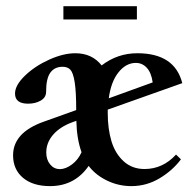

<svg xmlns="http://www.w3.org/2000/svg" viewBox="-20 -599 638 630"><path d="M188 -535.2V-578.6H429.2V-535.2ZM144 11.7Q87.9 11.7 55.4 -15.6Q22.9 -43 22.9 -89.4Q22.9 -163.6 122.1 -199.2L230 -237.8V-239.7Q230 -298.3 225.1 -329.1Q220.2 -359.9 211.2 -369.9Q202.1 -379.9 185.5 -379.9Q159.2 -379.9 145.3 -360.8Q131.3 -341.8 131.3 -297.9Q131.3 -279.3 113.8 -269Q96.2 -258.8 72.3 -258.8Q29.3 -258.8 29.3 -292Q29.3 -319.3 62 -350.8Q94.7 -382.3 141.4 -403.3Q188 -424.3 227.1 -424.3Q282.2 -424.3 313.5 -384.3Q365.2 -424.3 430.7 -424.3Q553.2 -424.3 578.1 -326.2L333.5 -239.3V-229Q333.5 -176.3 345.7 -135.7Q357.9 -95.2 385.7 -69.8Q413.6 -44.4 454.1 -44.4Q514.2 -44.4 557.6 -91.8L573.7 -76.2Q545.9 -39.1 503.2 -13.7Q460.4 11.7 411.1 11.7Q370.1 11.7 333.5 -5.4Q296.9 -22.5 273.9 -50.8Q273.4 -51.3 272.5 -52.7Q271.5 -54.2 271 -54.7Q225.1 11.7 144 11.7ZM425.8 -392.6Q393.6 -392.6 368.9 -361.8Q344.2 -331.1 336.9 -276.4L481 -328.6Q476.6 -360.4 461.7 -376.5Q446.8 -392.6 425.8 -392.6ZM131.8 -98.6Q131.8 -75.2 144.3 -59.8Q156.7 -44.4 176.3 -43.9Q196.3 -44.4 216.6 -59.8Q236.8 -75.2 247.6 -99.6Q231.9 -142.6 230.5 -202.6L218.3 -198.2Q177.7 -183.6 154.8 -157.5Q131.8 -131.3 131.8 -98.6Z"/></svg>

Font: Elstob 18pt
Style: Bold
Weight: 700
Designer: Peter S. Baker
Version: Version 1.015